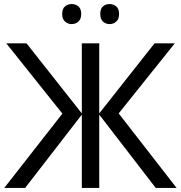

<svg xmlns="http://www.w3.org/2000/svg" viewBox="-20 -928 894 948"><path d="M288 -367 11 -714H111L384 -368V-714H470V-368L743 -714H843L566 -368L852 0H749L470 -362V0H384V-362L104 0H1ZM287 -859Q287 -885 301 -896.5Q315 -908 334 -908Q353 -908 367 -896.5Q381 -885 381 -859Q381 -834 367 -821.5Q353 -809 334 -809Q315 -809 301 -821.5Q287 -834 287 -859ZM475 -859Q475 -885 488.5 -896.5Q502 -908 521 -908Q540 -908 554 -896.5Q568 -885 568 -859Q568 -834 554 -821.5Q540 -809 521 -809Q502 -809 488.5 -821.5Q475 -834 475 -859Z"/></svg>

Font: Noto IKEA Latin
Style: Regular
Weight: 400
Designer: Monotype Design Team
Foundry: Monotype Imaging Inc.
Version: Version 1.0